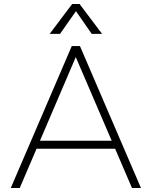

<svg xmlns="http://www.w3.org/2000/svg" viewBox="-20 -943 761 963"><path d="M79 0H34L340 -712H381L687 0H642L347 -687H373ZM159 -197 170 -237H554L567 -197ZM281 -773H229L342 -923H379L492 -773H440L361 -887Z"/></svg>

Font: Muli ExtraLight
Style: Regular
Weight: 250
Designer: Vernon Adams
Foundry: Vernon Adams
Version: Version 2.100; ttfautohint (v1.8.1.43-b0c9)